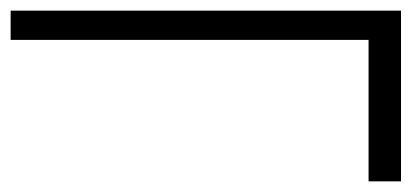

<svg xmlns="http://www.w3.org/2000/svg" viewBox="-20 -341 774 361"><path d="M673 0V-266H0V-321H734V0Z"/></svg>

Font: Junicode SmExp
Style: Regular
Weight: 400
Width: 6
Designer: Peter S. Baker
Version: Version 2.205; ttfautohint (v1.8.4)